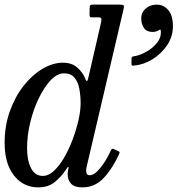

<svg xmlns="http://www.w3.org/2000/svg" viewBox="-22 -800 768 830"><path d="M492.5 -133Q463.5 -70 425.8 -30Q388 10 333.5 10Q300 10 285 -6.2Q270 -22.5 270.5 -48Q270.5 -54 271.2 -58.5Q272 -63 273 -67.5Q278 -89.5 265.5 -70Q243.5 -36.5 215 -13.2Q186.5 10 143.5 10Q79 10 38.5 -41.2Q-2 -92.5 -2 -182.5Q-2 -256.5 20.8 -319.8Q43.5 -383 80.8 -430Q118 -477 162.5 -503Q207 -529 250 -529Q288.5 -529 312.2 -507.8Q336 -486.5 345 -463.5Q350 -450 353.2 -449.8Q356.5 -449.5 359.5 -462.5L415 -703.5Q416.5 -712 416.2 -718.5Q416 -725 404.5 -725H375.5Q368 -725 366.5 -728.5Q365 -732 365 -740L365.5 -762Q365.5 -772 367.2 -776Q369 -780 378 -780H492Q507.5 -780 511.5 -777.5Q515.5 -775 512.5 -762L353.5 -83Q350.5 -72 350.5 -61.5Q350.5 -42.5 365.5 -42.5Q386 -42.5 411.2 -73.5Q436.5 -104.5 456.5 -148Q459 -153.5 461 -155.8Q463 -158 469.5 -155.5L488 -147.5Q494 -145 494.8 -142.5Q495.5 -140 492.5 -133ZM326.5 -352.5Q326.5 -386 321 -415.8Q315.5 -445.5 300 -464.2Q284.5 -483 254.5 -483Q225.5 -483 197.2 -453.2Q169 -423.5 145.8 -375.5Q122.5 -327.5 108.8 -270.8Q95 -214 95 -160Q95 -106.5 112.2 -73Q129.5 -39.5 163 -39.5Q187.5 -39.5 211.2 -61.5Q235 -83.5 255.8 -119.5Q276.5 -155.5 292.2 -197.5Q308 -239.5 317.2 -280.5Q326.5 -321.5 326.5 -352.5ZM588.5 -721Q588.5 -746 607.8 -763Q627 -780 655.5 -780Q685 -780 705.2 -756.8Q725.5 -733.5 725.5 -686Q725.5 -642.5 700.8 -605.2Q676 -568 637.8 -544.2Q599.5 -520.5 558 -516.5Q552.5 -516 549.5 -516.8Q546.5 -517.5 546.5 -524V-545.5Q546.5 -552.5 550 -554.5Q553.5 -556.5 559 -557Q582 -560.5 609.8 -575.8Q637.5 -591 656.8 -615Q676 -639 673 -667.5Q672.5 -673.5 669.2 -672Q666 -670.5 662 -668Q652.5 -662 636.5 -662Q612 -662 600.2 -679.2Q588.5 -696.5 588.5 -721Z"/></svg>

Font: Besley* Narrow
Style: Italic
Weight: 400
Width: 4
Italic angle: -13°
Designer: Owen Earl
Foundry: indestructible type*
Version: Version 3.000; ttfautohint (v1.8.3)